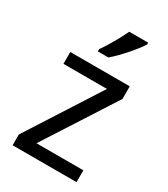

<svg xmlns="http://www.w3.org/2000/svg" viewBox="-189 -852 820 939"><g transform="rotate(30 220.5 -383.0)"><path d="M400.9 0H40V-61L301.8 -469.2H56.2V-536.1H392.1V-464.8L136.2 -66.9H400.9ZM171.4 -619.1Q182.1 -633.3 193.6 -651.9Q205.1 -670.4 216.6 -690.2Q228 -710 238.3 -729.7Q248.5 -749.5 256.3 -766.1H363.3V-755.9Q355.5 -742.7 340.1 -722.9Q324.7 -703.1 305.9 -681.6Q287.1 -660.2 267.3 -639.9Q247.6 -619.6 230.5 -606H171.4Z"/></g></svg>

Font: WenQuanYi Micro Hei
Style: Regular
Weight: 400
Foundry: Ascender Corporation
Version: Version 0.2.0-beta